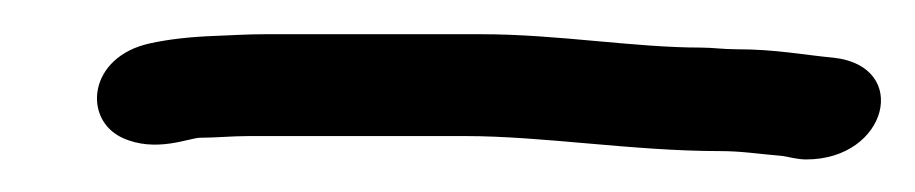

<svg xmlns="http://www.w3.org/2000/svg" viewBox="-20 -353 548 115"><path d="M411.2 -262.5C423.9 -262.5 432.4 -261 448.5 -259.6C453.1 -258.9 457.7 -257.5 462.9 -257.5C511.7 -257.5 525.5 -313.1 479.6 -318.4C461.2 -320.1 444.9 -323.5 420.9 -323.5C413.2 -323.5 406.6 -324.5 399.8 -324.5C359.6 -324.5 313.7 -332.5 268.6 -332.5H138.6C128.2 -332.5 119.6 -331.9 109 -331.5C94.6 -331 80.9 -329.5 69.7 -327C32.7 -318.9 29.5 -281.5 53.2 -270.5C73.3 -261.2 93.4 -270.5 100 -270.5C109.2 -270.5 118.8 -271.5 128.9 -271.5H258.9C305.1 -271.5 359.4 -262.5 411.2 -262.5Z"/></svg>

Font: CiSf OpenHand
Style: BdExtObl
Weight: 400
Foundry: Cannot Into Space Fonts
Version: Version 0.7892